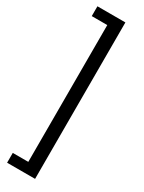

<svg xmlns="http://www.w3.org/2000/svg" viewBox="-247 -835 759 1010"><g transform="rotate(30 132.5 -330.0)"><path d="M11.7 -805.2H181.6V145H11.7V85.4H98.6H106V78.1V-738.3V-745.6H98.6H11.7Z"/></g></svg>

Font: Vazir Light FD
Style: Light-FD
Weight: 300
Designer: Saber Rastikerdar
Foundry: Saber Rastikerdar
Version: Version 30.1.0